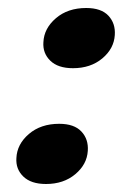

<svg xmlns="http://www.w3.org/2000/svg" viewBox="-20 -451 339 480"><path d="M95 9Q57.5 9 38.2 -9.8Q19 -28.5 21 -56Q22.5 -90.5 52.2 -116Q82 -141.5 128 -141.5Q165.5 -141.5 183.5 -122.2Q201.5 -103 199.5 -74Q197.5 -40 168.2 -15.5Q139 9 95 9ZM162.5 -280.5Q125 -280.5 105.8 -299.2Q86.5 -318 88.5 -345.5Q90 -380 119.8 -405.5Q149.5 -431 195.5 -431Q233 -431 251 -411.8Q269 -392.5 267 -363.5Q265 -329.5 235.8 -305Q206.5 -280.5 162.5 -280.5Z"/></svg>

Font: Fraunces 72pt SuperSoft SemiBold
Style: Italic
Weight: 600
Italic angle: -16°
Version: Version 1.000;[b76b70a41]